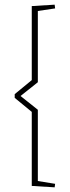

<svg xmlns="http://www.w3.org/2000/svg" viewBox="-20 -695 300 822"><path d="M116 101V-216L43 -276V-292L116 -352V-669L214 -675L216 -659L142 -648V-343L68 -284L142 -225V80L216 92L214 107Z"/></svg>

Font: Grenze Thin
Style: Regular
Weight: 250
Designer: Renata Polastri
Foundry: Omnibus-Type
Version: Version 1.002; ttfautohint (v1.8)